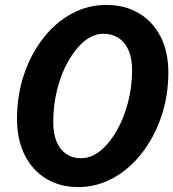

<svg xmlns="http://www.w3.org/2000/svg" viewBox="-20 -750 703 779"><path d="M297 9Q224 9 168 -24.5Q112 -58 80.5 -120.5Q49 -183 49 -267Q49 -363 77 -446.5Q105 -530 154.5 -594Q204 -658 270 -694Q336 -730 411 -730Q487 -730 544 -696Q601 -662 632.5 -599.5Q664 -537 663 -450Q662 -356 633 -273Q604 -190 554 -126.5Q504 -63 438 -27Q372 9 297 9ZM308 -108Q350 -108 387 -138Q424 -168 453.5 -219.5Q483 -271 499.5 -335Q516 -399 516 -466Q516 -512 502 -545Q488 -578 461.5 -595.5Q435 -613 400 -613Q359 -613 322.5 -583Q286 -553 257 -502Q228 -451 212 -387Q196 -323 196 -254Q196 -208 209.5 -175.5Q223 -143 248.5 -125.5Q274 -108 308 -108Z"/></svg>

Font: Instrument Sans SemiCondensed
Style: Bold Italic
Weight: 700
Width: 4
Italic angle: -13°
Designer: Rodrigo Fuenzalida
Foundry: fragTYPE
Version: Version 1.000;gftools[0.9.28]